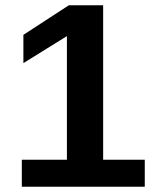

<svg xmlns="http://www.w3.org/2000/svg" viewBox="-20 -708 595 728"><path d="M62.7 0V-102.4H233.7V-571.1L68.7 -468.7V-575.9L241 -688H371.1V-102.4H528.9V0Z"/></svg>

Font: Ramabhadra
Style: Regular
Weight: 400
Designer: Purushoth Kumar Guthula
Foundry: Andhrapradesh Society for Knowledge Networks
Version: Version 1.0.5; ttfautohint (vUNKNOWN) -l 7 -r 28 -G 50 -x 13